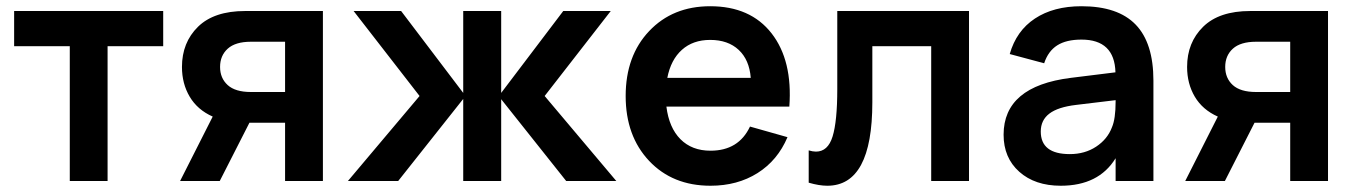

<svg xmlns="http://www.w3.org/2000/svg" viewBox="-20 -575 4309 610"><path d="M321.8 0H201.7V-428.2H24.9V-540H498.5V-428.2H321.8Z M678.2 0H552.2L655.8 -204.6Q607.4 -226.1 582.8 -267.6Q558.1 -309.1 558.1 -362.3Q558.1 -439.9 609.1 -490Q660.2 -540 758.8 -540H1005.9V0H885.7V-185.1H772.5ZM885.7 -442.4H777.3Q728 -442.4 703.6 -420.4Q679.2 -398.4 679.2 -362.3Q679.2 -326.7 703.4 -304.7Q727.5 -282.7 777.3 -282.7H885.7Z M1451.7 0V-260.7L1245.1 0H1085.4L1313 -270L1103.5 -540H1254.4L1451.7 -279.8V-540H1572.3V-279.8L1769.5 -540H1920.4L1710.4 -270L1938 0H1778.8L1572.3 -259.8V0Z M2237.3 -96.2Q2326.7 -96.2 2362.8 -172.9L2481.9 -139.2Q2450.7 -65.4 2386.7 -25.1Q2322.8 15.1 2237.3 15.1Q2116.7 15.1 2042.2 -64Q1967.8 -143.1 1967.8 -270Q1967.8 -397.5 2042.5 -476.3Q2117.2 -555.2 2236.3 -555.2Q2364.3 -555.2 2431.4 -469Q2498.5 -382.8 2487.8 -236.3H2097.2Q2105.5 -169.4 2141.8 -132.8Q2178.2 -96.2 2237.3 -96.2ZM2100.1 -327.6H2365.2Q2360.8 -384.8 2326.9 -416.5Q2293 -448.2 2236.3 -448.2Q2181.6 -448.2 2146.5 -416.7Q2111.3 -385.3 2100.1 -327.6Z M2549.3 5.4V-97.2Q2562.5 -93.3 2572.3 -93.3Q2610.4 -93.3 2625.2 -141.4Q2640.1 -189.5 2640.1 -292V-540H3058.6V0H2938.5V-428.2H2751.5V-250Q2751.5 15.1 2608.4 15.1Q2582.5 15.1 2549.3 5.4Z M3416 -555.2Q3531.7 -555.2 3588.1 -496.8Q3644.5 -438.5 3644.5 -318.8V0H3524.4V-72.3Q3470.7 15.1 3350.1 15.1Q3268.1 15.1 3218.3 -29.3Q3168.5 -73.7 3168.5 -147Q3168.5 -300.8 3381.8 -327.6L3523.9 -345.2Q3521 -449.2 3416 -449.2Q3367.7 -449.2 3338.9 -430.9Q3310.1 -412.6 3297.4 -374L3188 -403.3Q3209 -477.1 3268.1 -516.1Q3327.1 -555.2 3416 -555.2ZM3524.4 -256.8 3398.9 -241.7Q3341.3 -234.9 3314 -214.1Q3286.6 -193.4 3286.6 -157.2Q3286.6 -85.4 3378.9 -85.4Q3426.8 -85.4 3462.6 -109.1Q3498.5 -132.8 3512.7 -170.4Q3524.4 -197.3 3524.4 -252Z M3871.6 0H3745.6L3849.1 -204.6Q3800.8 -226.1 3776.1 -267.6Q3751.5 -309.1 3751.5 -362.3Q3751.5 -439.9 3802.5 -490Q3853.5 -540 3952.1 -540H4199.2V0H4079.1V-185.1H3965.8ZM4079.1 -442.4H3970.7Q3921.4 -442.4 3897 -420.4Q3872.6 -398.4 3872.6 -362.3Q3872.6 -326.7 3896.7 -304.7Q3920.9 -282.7 3970.7 -282.7H4079.1Z"/></svg>

Font: Vela Sans Bd
Style: Bold
Weight: 700
Designer: Principal design: Mikhail Sharanda - project Manrope.
Design modification: Ravid Balaliev
Foundry: Mikhail Sharanda
Version: Version 1.001